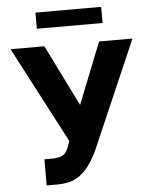

<svg xmlns="http://www.w3.org/2000/svg" viewBox="-60 -959 808 1019"><g transform="rotate(-5 343.5 -449.5)"><path d="M203.6 9.8H147V-129.4H184.1Q215.3 -129.4 232.9 -135.7Q250.5 -141.1 261.7 -155.8Q272.9 -171.4 279.3 -192.4L287.1 -214.8L19 -727.1H199.2L360.8 -400.4L490.7 -727.1H668.5L418.5 -150.9Q398.9 -109.4 372.1 -71.8Q345.7 -35.2 305.2 -12.2Q266.1 9.8 203.6 9.8ZM167.5 -909.2H517.6V-823.2H167.5Z"/></g></svg>

Font: My Font
Style: Regular
Weight: 500
Designer: Rasmus Andersson
Foundry: rsms
Version: Version 0.001